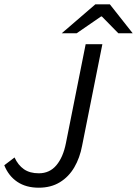

<svg xmlns="http://www.w3.org/2000/svg" viewBox="-21 -862 638 894"><path d="M159.5 12Q100.1 12 59.5 -15.4Q18.8 -42.8 -1.1 -92.5L46.7 -128.8Q63.1 -93.2 90.4 -74.1Q117.8 -55.1 159.7 -55.1Q210.1 -55.1 241.5 -92.5Q273 -129.8 286 -195.8L377.9 -656.3H455.7L361.4 -183.9Q350.8 -127.1 325 -82.9Q299.1 -38.7 257.7 -13.4Q216.3 12 159.5 12ZM266.4 -707 422.8 -841.7H490.6L596.9 -707H530.1L453.4 -785.2H449.4L335.8 -707Z"/></svg>

Font: Source Sans 3
Style: Italic
Weight: 200
Italic angle: -11°
Designer: Paul D. Hunt
Foundry: Adobe
Version: Version 3.046;hotconv 1.0.118;makeotfexe 2.5.65603